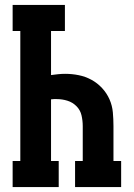

<svg xmlns="http://www.w3.org/2000/svg" viewBox="-20 -755 540 775"><path d="M31 0V-105H62V-630H31V-735H242V-630H186V-452Q200 -454 214.5 -455.5Q229 -457 243 -457Q271 -457 298 -451.5Q325 -446 349 -433Q373 -420 392 -399.5Q411 -379 422 -354Q433 -329 435.5 -301.5Q438 -274 438 -246V-105H469V0H283V-105H314V-246Q314 -268 309 -289.5Q304 -311 288.5 -326.5Q273 -342 252 -348.5Q231 -355 209 -355Q203 -355 197.5 -355Q192 -355 186 -354V-105H217V0Z"/></svg>

Font: Iosevka Curly Slab Extrabold
Style: Regular
Weight: 800
Monospace: yes
Designer: Belleve Invis
Foundry: Belleve Invis
Version: Version 22.1.2; ttfautohint (v1.8.4)